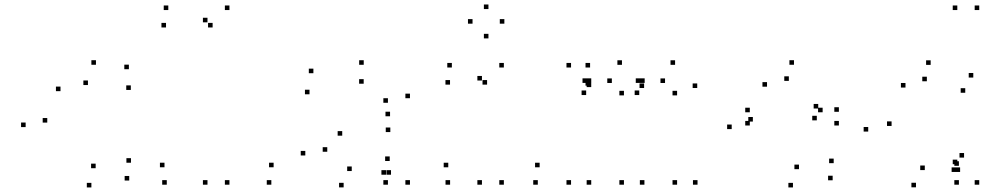

<svg xmlns="http://www.w3.org/2000/svg" viewBox="-20 -799 4380 841"><path d="M92.3 -242.3V-262.3H72.3V-242.3ZM380.3 22V2H360.3V22ZM546 -8.2V-28.2H526V-8.2ZM553.7 -86.2V-106.2H533.7V-86.2ZM399 -62.2V-82.2H379V-62.2ZM187 -262V-282H167V-262ZM245 -399.7V-419.7H225V-399.7ZM365.2 -426.5V-446.5H345.2V-426.5ZM553 -405V-425H533V-405ZM544.5 -495.8V-515.8H524.5V-495.8ZM400.3 -515.3V-535.3H380.3V-515.3Z M985 -755V-775H965V-755ZM717.2 -755V-775H697.2V-755ZM707.2 -678.7V-698.7H687.2V-678.7ZM911.3 -678.7V-698.7H891.3V-678.7ZM888.8 -701.2V-721.2H868.8V-701.2ZM888.8 10V-10H868.8V10ZM985 10V-10H965V10ZM1168.5 10V-10H1148.5V10ZM1178.5 -66.3V-86.3H1158.5V-66.3ZM700.5 -66.3V-86.3H680.5V-66.3ZM710.5 10V-10H690.5V10Z M1775.7 -368.8V-388.8H1755.7V-368.8ZM1573.2 -515.2V-535.2H1553.2V-515.2ZM1352.7 -478.3V-498.3H1332.7V-478.3ZM1335.7 -386V-406H1315.7V-386ZM1573 -432.3V-452.3H1553V-432.3ZM1679.2 -348.8V-368.8H1659.2V-348.8ZM1679.2 10V-10H1659.2V10ZM1775.7 10V-10H1755.7V10ZM1688.5 -289.7V-309.7H1668.5V-289.7ZM1317.3 -118V-138H1297.3V-118ZM1485.2 21.8V1.8H1465.2V21.8ZM1670.7 -33.7V-53.7H1650.7V-33.7ZM1692.7 -33.7V-53.7H1672.7V-33.7ZM1687 -93.8V-113.8H1667V-93.8ZM1520.7 -49.8V-69.8H1500.7V-49.8ZM1413.5 -134.3V-154.3H1393.5V-134.3ZM1479 -204.7V-224.7H1459V-204.7ZM1689.7 -220.5V-240.5H1669.7V-220.5Z M1951.2 -428.3V-448.3H1931.2V-428.3ZM2113.5 -428.3V-448.3H2093.5V-428.3ZM2091 -446.3V-466.3H2071V-446.3ZM2091 10V-10H2071V10ZM2187 10V-10H2167V10ZM2187 -503.3V-523.3H2167V-503.3ZM1959.2 -503.3V-523.3H1939.2V-503.3ZM2335.7 10V-10H2315.7V10ZM2343.7 -66.2V-86.2H2323.7V-66.2ZM1943.5 -66.2V-86.2H1923.5V-66.2ZM1951.5 10V-10H1931.5V10ZM2189.2 -695.3V-715.3H2169.2V-695.3ZM2119.5 -759.3V-779.3H2099.5V-759.3ZM2049.8 -695.3V-715.3H2029.8V-695.3ZM2119.5 -630.8V-650.8H2099.5V-630.8Z M2564.7 -423.8V-443.8H2544.7V-423.8ZM2564.7 -503.3V-523.3H2544.7V-503.3ZM2481.3 -503.3V-523.3H2461.3V-503.3ZM2481.3 10V-10H2461.3V10ZM2569.7 10V-10H2549.7V10ZM2569.7 -417.5V-437.5H2549.7V-417.5ZM2801.3 -413.5V-433.5H2781.3V-413.5ZM2704.3 -515V-535H2684.3V-515ZM2569.8 -435.8V-455.8H2549.8V-435.8ZM2551.5 -435.8V-455.8H2531.5V-435.8ZM2547.5 -382.7V-402.7H2527.5V-382.7ZM2660 -435.5V-455.5H2640V-435.5ZM2713 -381.2V-401.2H2693V-381.2ZM2713 10V-10H2693V10ZM2802.7 10V-10H2782.7V10ZM3034 -413.5V-433.5H3014V-413.5ZM2937 -515V-535H2917V-515ZM2803.8 -435.8V-455.8H2783.8V-435.8ZM2784.8 -435.8V-455.8H2764.8V-435.8ZM2780 -382.7V-402.7H2760V-382.7ZM2893 -435.5V-455.5H2873V-435.5ZM2945.8 -381.2V-401.2H2925.8V-381.2ZM2945.8 10V-10H2925.8V10ZM3035.3 10V-10H3015.3V10Z M3435.3 -444.7V-464.7H3415.3V-444.7ZM3564 -323.7V-343.7H3544V-323.7ZM3557.8 -271.8V-291.8H3537.8V-271.8ZM3583.3 -307.2V-327.2H3563.3V-307.2ZM3264.3 -307.2V-327.2H3244.3V-307.2ZM3264.3 -249.3V-269.3H3244.3V-249.3ZM3654.5 -249.3V-269.3H3634.5V-249.3ZM3654.5 -309.3V-329.3H3634.5V-309.3ZM3457.8 -515.3V-535.3H3437.8V-515.3ZM3185 -233.5V-253.5H3165V-233.5ZM3453.3 22V2H3433.3V22ZM3627.2 -9.3V-29.3H3607.2V-9.3ZM3631.7 -84.3V-104.3H3611.7V-84.3ZM3479.7 -58V-78H3459.7V-58ZM3277.7 -266.5V-286.5H3257.7V-266.5ZM3339.7 -419.3V-439.3H3319.7V-419.3Z M4180.2 -72.7V-92.7H4160.2V-72.7ZM4180.2 10V-10H4160.2V10ZM4269.3 10V-10H4249.3V10ZM4269.3 -755V-775H4249.3V-755ZM4173.2 -755V-775H4153.2V-755ZM4173.2 -79.7V-99.7H4153.2V-79.7ZM3992.2 21.5V1.5H3972.2V21.5ZM4168.3 -45.8V-65.8H4148.3V-45.8ZM4185.5 -45.8V-65.8H4165.5V-45.8ZM4202.8 -108.7V-128.7H4182.8V-108.7ZM4030.8 -54V-74H4010.8V-54ZM3885.3 -247.3V-267.3H3865.3V-247.3ZM3946.2 -415.5V-435.5H3926.2V-415.5ZM4039.8 -443V-463H4019.8V-443ZM4208 -392.7V-412.7H4188V-392.7ZM4243.2 -459.3V-479.3H4223.2V-459.3ZM4056.5 -514.8V-534.8H4036.5V-514.8ZM3783 -222.7V-242.7H3763V-222.7Z"/></svg>

Font: Monaspace Argon Dots Var
Style: Regular
Weight: 400
Designer: Riley Cran and the Lettermatic Team
Version: Version 1.100 (Monaspace Argon Dots)